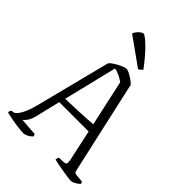

<svg xmlns="http://www.w3.org/2000/svg" viewBox="-271 -1055 1165 1165"><g transform="rotate(45 312.0 -472.0)"><path d="M158 0Q151 0 132 -2Q113 -4 88.5 -7.5Q64 -11 41 -15.5Q18 -20 4 -24Q4 -41 14 -47H20Q43 -47 65 -87Q87 -127 103 -194L223 -665Q232 -676 253 -689Q274 -702 295 -711Q316 -720 325 -720Q337 -720 353 -711.5Q369 -703 385.5 -691.5Q402 -680 412 -670L545 -75Q548 -62 550.5 -56.5Q553 -51 567 -49L616 -45Q618 -43 620 -41Q622 -39 623 -29Q614 -20 597 -10Q580 0 566 0Q556 0 534 -3Q512 -6 486.5 -10.5Q461 -15 440 -19Q419 -23 410 -26Q410 -31 412.5 -38Q415 -45 418 -49H441Q467 -49 474 -55Q481 -61 473 -98L432 -288H180L142 -131Q134 -97 120.5 -78Q107 -59 97 -54L210 -46Q212 -45 214 -40.5Q216 -36 216 -29Q203 -16 186.5 -8Q170 0 158 0ZM191 -328Q227 -329 271.5 -330.5Q316 -332 357 -334.5Q398 -337 421 -339L356 -635Q312 -666 275 -672ZM376 -768 198 -895Q204 -913 220.5 -928.5Q237 -944 248 -944Q261 -944 305 -901.5Q349 -859 402 -788Q398 -783 390.5 -776.5Q383 -770 376 -768Z"/></g></svg>

Font: Texturina Thin
Style: Regular
Weight: 100
Designer: Guillermo Torres Carreño
Foundry: Omnibus-Type
Version: Version 1.002; ttfautohint (v1.8.3)